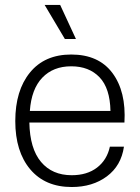

<svg xmlns="http://www.w3.org/2000/svg" viewBox="-20 -750 566 779"><path d="M271 8.8Q163.1 8.8 102.5 -63.2Q42 -135.3 42 -258.8Q42 -382.8 101.6 -455.8Q161.1 -528.8 269 -528.8Q380.4 -528.8 436.3 -453.6Q492.2 -378.4 484.9 -252.9H99.1Q101.1 -147 146.5 -93Q191.9 -39.1 271 -39.1Q333.5 -39.1 373.8 -70.1Q414.1 -101.1 425.8 -154.8H482.9Q471.7 -77.6 413.6 -34.4Q355.5 8.8 271 8.8ZM101.1 -299.8H428.2Q426.3 -392.1 383.8 -436.5Q341.3 -481 269 -481Q195.8 -481 151.6 -434.8Q107.4 -388.7 101.1 -299.8ZM161.1 -730H224.1L288.1 -591.8H243.2Z"/></svg>

Font: Lumene Sans Light
Style: Regular
Weight: 300
Designer: Deni Anggara
Version: Version 1.003;Glyphs 3.1.2 (3151)